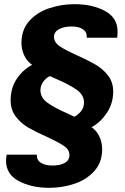

<svg xmlns="http://www.w3.org/2000/svg" viewBox="-20 -716 599 921"><path d="M544 -565Q544 -549 542 -535H396V-543Q396 -564 376.5 -576.5Q357 -589 324 -589Q287 -589 263 -576Q239 -563 239 -539Q239 -513 266 -494.5Q293 -476 349 -451Q404 -426 438.5 -406Q473 -386 498 -354Q523 -322 523 -277Q523 -219 491.5 -173Q460 -127 419 -106Q443 -90 456.5 -61.5Q470 -33 470 0Q470 63 432.5 104.5Q395 146 337 165.5Q279 185 216 185Q131 185 70 152.5Q9 120 9 55Q9 41 12 26H157V33Q158 55 178.5 66.5Q199 78 233 78Q268 78 290.5 65.5Q313 53 313 28Q313 2 287.5 -15.5Q262 -33 204 -60Q150 -84 115.5 -104Q81 -124 56 -156.5Q31 -189 31 -234Q31 -293 59.5 -336.5Q88 -380 134 -405Q110 -421 96.5 -449.5Q83 -478 83 -510Q83 -574 121 -616Q159 -658 217.5 -677Q276 -696 337 -696Q423 -696 483.5 -663.5Q544 -631 544 -565ZM174 -283Q174 -247 208.5 -222.5Q243 -198 303 -172L337 -156Q356 -166 369.5 -183.5Q383 -201 383 -224Q383 -260 349 -284.5Q315 -309 255 -335Q242 -340 220 -351Q201 -343 187.5 -324Q174 -305 174 -283Z"/></svg>

Font: Chivo ExtraBold Italic
Style: Regular
Weight: 800
Italic angle: -8.05°
Designer: Hector Gatti
Foundry: Omnibus-Type
Version: Version 1.007